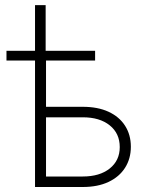

<svg xmlns="http://www.w3.org/2000/svg" viewBox="-20 -748 600 768"><path d="M5.9 -505.9V-544.9H360.4V-505.9ZM120.1 -544.9V-727.5H162.6V-544.9ZM152.8 -320.8H311Q371.1 -320.8 414.1 -301Q457 -281.2 480.2 -245.1Q503.4 -209 503.4 -161.1Q503.4 -113.3 480.2 -76.9Q457 -40.5 414.1 -20.3Q371.1 0 311 0H120.1V-542.5H164.1V-42H311Q378.9 -42 418.9 -74Q459 -106 459 -159.7Q459 -214.4 418.9 -246.6Q378.9 -278.8 311 -278.8H152.8Z"/></svg>

Font: Inter 16pt ExtraLight
Style: Regular
Weight: 250
Version: Version 4.001;git-66647c0bb